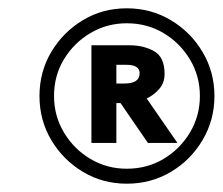

<svg xmlns="http://www.w3.org/2000/svg" viewBox="-20 -841 536 462"><path d="M496 -610Q496 -552 467.4 -503.9Q438.8 -455.7 391.2 -427.4Q343.5 -399 285.2 -399Q227 -399 179.5 -427.5Q132 -456 103.5 -503.8Q75 -551.6 75 -610Q75 -668.4 103.5 -716.2Q132 -764 179.5 -792.5Q226.9 -821 285 -821Q343 -821 390.8 -792.6Q438.6 -764.3 467.3 -716.1Q496 -668 496 -610ZM461 -610Q461 -658 437 -698Q413 -738 373.3 -761.5Q333.7 -785 285 -785Q237.4 -785 197.7 -761.5Q158 -738 134 -698.5Q110 -659.1 110 -610Q110 -562 134 -522Q158 -482 197.7 -458.5Q237.4 -435 285 -435Q333.7 -435 373.3 -458.5Q413 -482 437 -522Q461 -562 461 -610ZM200 -732H293Q325 -732 350.5 -718Q376 -704 376 -663Q376 -641.6 363 -626.8Q350 -612 333 -604L407 -497H336L270 -593H260V-497H200ZM260 -685V-640H279Q297 -640 306.5 -646Q316 -652 316 -665Q316 -675 308 -680Q300 -685 286 -685Z"/></svg>

Font: Rosario
Style: Italic
Weight: 400
Italic angle: -8.05°
Designer: Hector Gatti
Foundry: Omnibus Type
Version: Version 1.201